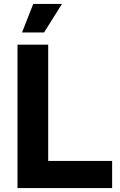

<svg xmlns="http://www.w3.org/2000/svg" viewBox="-20 -956 612 976"><path d="M69 0V-729H225V-138H550V0ZM92 -791 149 -936H295L204 -791Z"/></svg>

Font: Mona Sans
Style: Bold
Weight: 700
Designer: Deni Anggara
Foundry: GitHub
Version: Version 2.000;Glyphs 3.2.3 (3260)